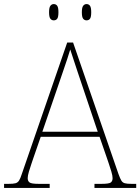

<svg xmlns="http://www.w3.org/2000/svg" viewBox="-24 -923 689 943"><path d="M-4 0V-20H18Q41 -20 52 -23Q63 -26 69.5 -36Q76 -46 83 -68L306 -714H335L558 -68Q566 -46 572 -36Q578 -26 589 -23Q600 -20 623 -20H645V0H440V-20H474Q512 -20 520.5 -27Q529 -34 529 -48Q529 -60 523 -80Q517 -100 510.5 -119Q504 -138 501 -147L465 -251H176L140 -147Q137 -138 130.5 -119Q124 -100 118 -80Q112 -60 112 -48Q112 -34 121 -27Q130 -20 167 -20H220V0ZM184 -276H456L379 -505Q370 -532 359 -564.5Q348 -597 338 -628Q328 -659 321 -680Q317 -665 306.5 -634Q296 -603 285 -570.5Q274 -538 266 -515ZM401 -823Q391 -823 384.5 -831Q378 -839 378 -863Q378 -886 384.5 -894.5Q391 -903 401 -903Q412 -903 418 -894.5Q424 -886 424 -863Q424 -839 418 -831Q412 -823 401 -823ZM240 -823Q230 -823 223.5 -831Q217 -839 217 -863Q217 -886 223.5 -894.5Q230 -903 240 -903Q251 -903 257 -894.5Q263 -886 263 -863Q263 -839 257 -831Q251 -823 240 -823Z"/></svg>

Font: Noto Serif Bengali Thin
Style: Regular
Weight: 250
Version: Version 2.003